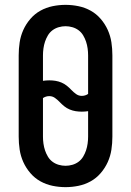

<svg xmlns="http://www.w3.org/2000/svg" viewBox="-20 -763 540 791"><path d="M250 8Q223 8 196.5 2.5Q170 -3 146.5 -16Q123 -29 105 -50Q87 -71 76 -95.5Q65 -120 61 -146.5Q57 -173 57 -200V-535Q57 -562 61 -588.5Q65 -615 76 -639.5Q87 -664 105 -685Q123 -706 146.5 -719Q170 -732 196.5 -737.5Q223 -743 250 -743Q277 -743 303.5 -737.5Q330 -732 353.5 -719Q377 -706 395 -685Q413 -664 424 -639.5Q435 -615 439 -588.5Q443 -562 443 -535V-200Q443 -173 439 -146.5Q435 -120 424 -95.5Q413 -71 395 -50Q377 -29 353.5 -16Q330 -3 303.5 2.5Q277 8 250 8ZM317 -368Q324 -368 330.5 -370Q337 -372 343 -376V-535Q343 -549 341 -563.5Q339 -578 334.5 -591.5Q330 -605 322.5 -617.5Q315 -630 303.5 -638.5Q292 -647 278 -651Q264 -655 250 -655Q236 -655 222 -651Q208 -647 196.5 -638.5Q185 -630 177.5 -617.5Q170 -605 165.5 -591.5Q161 -578 159 -563.5Q157 -549 157 -535V-430Q164 -431 170 -431.5Q176 -432 183 -432Q196 -432 208.5 -430Q221 -428 233 -423Q245 -418 255 -410Q265 -402 274 -392.5Q283 -383 293.5 -375.5Q304 -368 317 -368ZM250 -80Q264 -80 278 -84Q292 -88 303.5 -96.5Q315 -105 322.5 -117.5Q330 -130 334.5 -143.5Q339 -157 341 -171.5Q343 -186 343 -200V-305Q336 -304 330 -303.5Q324 -303 317 -303Q304 -303 291.5 -305Q279 -307 267 -312Q255 -317 245 -325Q235 -333 226 -342.5Q217 -352 206.5 -359.5Q196 -367 183 -367Q176 -367 169.5 -365Q163 -363 157 -359V-200Q157 -186 159 -171.5Q161 -157 165.5 -143.5Q170 -130 177.5 -117.5Q185 -105 196.5 -96.5Q208 -88 222 -84Q236 -80 250 -80Z"/></svg>

Font: Iosevka Curly Slab Semibold
Style: Regular
Weight: 600
Monospace: yes
Designer: Belleve Invis
Foundry: Belleve Invis
Version: Version 22.1.2; ttfautohint (v1.8.4)